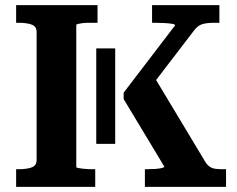

<svg xmlns="http://www.w3.org/2000/svg" viewBox="-20 -730 924 750"><path d="M356 -168V-541H430V-168ZM43 0V-69H54Q84 -69 103.5 -76Q123 -83 123 -105V-605Q123 -627 103.5 -634Q84 -641 54 -641H43V-710H361V-641H351Q339 -641 325.5 -641Q312 -641 301.5 -639.5Q291 -638 284.5 -636.5Q278 -635 278 -632V-78Q278 -75 284 -74Q290 -73 300 -71.5Q310 -70 321.5 -69.5Q333 -69 344 -69H352V0ZM546 0V-69H554Q570 -69 585.5 -70Q601 -71 611.5 -73.5Q622 -76 622 -79L463 -343V-368L664 -631Q664 -635 652 -637Q640 -639 622 -640Q604 -641 586 -641H574V-710H837V-641H815Q790 -641 771.5 -636Q753 -631 738 -611L542 -355L578 -437L783 -96Q791 -84 800.5 -78Q810 -72 822.5 -70.5Q835 -69 850 -69H863V0Z"/></svg>

Font: Roboto Serif SemiBold
Style: Regular
Weight: 600
Designer: Greg Gazdowicz
Foundry: Commercial Type
Version: Version 1.008